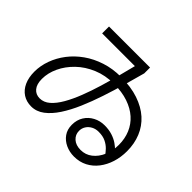

<svg xmlns="http://www.w3.org/2000/svg" viewBox="-170 -1026 1339 1339"><g transform="rotate(45 500.0 -356.0)"><path d="M689.1 51.5Q644.5 51.5 606.3 33.9Q568.1 16.3 544.9 -16.3Q521.8 -48.9 521.8 -94.9Q521.8 -143.4 544.3 -179Q566.7 -214.6 604.4 -234.4Q642 -254.2 686.4 -254.2Q729.1 -254.2 762.6 -243.4Q796 -232.7 820.9 -215.6Q845.8 -198.6 862.2 -180.1Q878.7 -161.5 888.4 -145.3L839.2 -104.8Q826.7 -124.3 807.6 -144.5Q788.5 -164.7 759.8 -178.8Q731.2 -192.9 689.1 -192.9Q660.4 -192.9 637.2 -180.6Q614 -168.3 600.7 -147.4Q587.3 -126.6 587.3 -100.7Q587.3 -63 615 -38.3Q642.7 -13.6 689.1 -13.6Q737.1 -13.6 773.9 -42.2Q810.8 -70.7 832 -119.3Q853.2 -167.9 853.2 -227.9Q853.2 -288.7 831.9 -339.3Q810.7 -389.9 769.4 -426.7Q728 -463.6 667.6 -484.1Q607.1 -504.7 528.4 -504.7Q443.2 -504.7 373.1 -475.3Q303.1 -446 252.7 -397.2Q202.3 -348.4 175.2 -290.2Q148 -231.9 148 -173.7Q148 -121.5 171.2 -93.9Q194.4 -66.3 233.1 -66.3Q273 -66.3 307 -95.8Q341 -125.3 370.5 -176.8Q400.1 -228.4 425.6 -294.1Q451.2 -359.7 473 -432.4Q494.8 -505.1 513.4 -577.2Q532.1 -649.4 548.4 -713.4L570.1 -695.1H220.8V-762.9H625.6V-705.4Q606.6 -634.1 583.4 -553.2Q560.2 -472.4 533.3 -391.4Q506.4 -310.4 475 -237.4Q443.6 -164.4 406.3 -107.2Q368.9 -50.1 325.3 -17.3Q281.7 15.5 230.8 15.5Q184.1 15.5 148.8 -7.3Q113.6 -30.1 94.3 -72.4Q75.1 -114.8 75.1 -172.2Q75.1 -230.5 96.1 -288.7Q117.1 -346.8 156.2 -398Q195.4 -449.2 251 -488.6Q306.6 -528 376.7 -550.8Q446.8 -573.7 528.4 -573.7Q626.7 -573.7 700.7 -548.7Q774.8 -523.7 824.6 -479Q874.4 -434.2 899.6 -372.4Q924.9 -310.6 924.9 -237.2Q924.9 -177.6 908.5 -125.6Q892.1 -73.5 861.3 -33.6Q830.4 6.4 787 28.9Q743.6 51.5 689.1 51.5Z"/></g></svg>

Font: Murecho Thin
Style: Regular
Weight: 100
Designer: Neil Summerour
Foundry: Positype
Version: Version 1.010